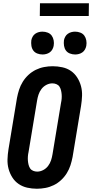

<svg xmlns="http://www.w3.org/2000/svg" viewBox="-20 -1149 565 1177"><path d="M206 8Q176 8 147 1.5Q118 -5 94.5 -21Q71 -37 55.5 -61.5Q40 -86 32.5 -114Q25 -142 26 -172.5Q27 -203 32 -234L84 -548Q89 -574 97 -599Q105 -624 119.5 -647.5Q134 -671 154.5 -690Q175 -709 199.5 -721Q224 -733 250.5 -738Q277 -743 303 -743Q333 -743 362.5 -736.5Q392 -730 415 -714Q438 -698 453.5 -673.5Q469 -649 476.5 -621Q484 -593 483 -562.5Q482 -532 477 -501L425 -187Q420 -161 412 -136Q404 -111 389.5 -87.5Q375 -64 354.5 -45Q334 -26 309.5 -14Q285 -2 258.5 3Q232 8 206 8ZM208 -97Q227 -97 245 -106.5Q263 -116 275 -132Q287 -148 293 -166.5Q299 -185 302 -204L354 -518Q357 -531 358 -544.5Q359 -558 358 -570.5Q357 -583 354 -595.5Q351 -608 344.5 -618Q338 -628 326 -633Q314 -638 301 -638Q282 -638 264 -628.5Q246 -619 234 -603Q222 -587 216 -568.5Q210 -550 207 -531L155 -217Q152 -204 151 -190.5Q150 -177 151 -164.5Q152 -152 155 -139.5Q158 -127 164.5 -117Q171 -107 183 -102Q195 -97 208 -97ZM441 -815Q424 -815 408.5 -821Q393 -827 384 -839.5Q375 -852 372.5 -868.5Q370 -885 372 -902Q374 -913 380 -924Q386 -935 396 -942Q406 -949 417.5 -952Q429 -955 440 -955Q457 -955 472.5 -949Q488 -943 497 -930.5Q506 -918 509 -901.5Q512 -885 509 -868Q507 -857 501 -846Q495 -835 485 -828Q475 -821 463.5 -818Q452 -815 441 -815ZM241 -815Q224 -815 208.5 -821Q193 -827 184 -839.5Q175 -852 172.5 -868.5Q170 -885 172 -902Q174 -913 180 -924Q186 -935 196 -942Q206 -949 217.5 -952Q229 -955 240 -955Q257 -955 272.5 -949Q288 -943 297 -930.5Q306 -918 309 -901.5Q312 -885 309 -868Q307 -857 301 -846Q295 -835 285 -828Q275 -821 263.5 -818Q252 -815 241 -815ZM224 -1051 225 -1129H525L524 -1051Z"/></svg>

Font: Iosevka Curly Extrabold
Style: Italic
Weight: 800
Italic angle: -9°
Monospace: yes
Designer: Belleve Invis
Foundry: Belleve Invis
Version: Version 22.1.2; ttfautohint (v1.8.4)